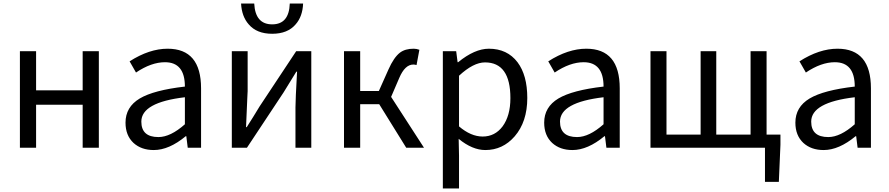

<svg xmlns="http://www.w3.org/2000/svg" viewBox="-20 -831 5000 1080"><path d="M92 -543H183V-323H445V-543H536V0H445V-242H183V0H92Z M731 -27Q686 -69 686 -141Q686 -229 766 -277Q845 -324 1020 -344Q1020 -481 908 -481Q831 -481 745 -423L709 -486Q820 -557 923 -557Q1111 -557 1111 -334V0H1036L1028 -65H1025Q931 13 845 13Q775 13 731 -27ZM1020 -132V-284Q775 -255 775 -147Q775 -60 871 -60Q939 -60 1020 -132Z M1284 -543H1373V-316Q1373 -326 1364 -116H1368Q1404 -172 1440 -232L1646 -543H1731V0H1642V-227Q1642 -268 1651 -428H1647L1575 -311L1369 0H1284ZM1379 -694Q1340 -738 1336 -811H1410Q1416 -694 1511 -694Q1606 -694 1610 -811H1685Q1682 -738 1643 -694Q1598 -641 1511 -641Q1424 -641 1379 -694Z M2365 0H2265L2113 -245H2006V0H1915V-543H2006V-319H2111L2165 -440Q2195 -508 2230 -535Q2259 -557 2307 -557Q2323 -557 2339 -551L2323 -465Q2314 -468 2305 -468Q2258 -468 2226 -393L2180 -286Z M2471 -543H2546L2554 -481H2557Q2650 -557 2730 -557Q2833 -557 2891 -481Q2946 -408 2946 -280Q2946 -146 2875 -64Q2808 13 2710 13Q2637 13 2560 -50L2562 45V229H2471ZM2807 -120Q2851 -180 2851 -279Q2851 -480 2708 -480Q2643 -480 2562 -405V-120Q2629 -63 2695 -63Q2764 -63 2807 -120Z M3086 -27Q3041 -69 3041 -141Q3041 -229 3121 -277Q3200 -324 3375 -344Q3375 -481 3263 -481Q3186 -481 3100 -423L3064 -486Q3175 -557 3278 -557Q3466 -557 3466 -334V0H3391L3383 -65H3380Q3286 13 3200 13Q3130 13 3086 -27ZM3375 -132V-284Q3130 -255 3130 -147Q3130 -60 3226 -60Q3294 -60 3375 -132Z M4370 -74V-17L4361 192H4283V0H3639V-543H3729V-74H3921V-543H4009V-74H4202V-543H4292V-74Z M4499 -27Q4454 -69 4454 -141Q4454 -229 4534 -277Q4613 -324 4788 -344Q4788 -481 4676 -481Q4599 -481 4513 -423L4477 -486Q4588 -557 4691 -557Q4879 -557 4879 -334V0H4804L4796 -65H4793Q4699 13 4613 13Q4543 13 4499 -27ZM4788 -132V-284Q4543 -255 4543 -147Q4543 -60 4639 -60Q4707 -60 4788 -132Z"/></svg>

Font: KaiGen Gothic CN Regular
Style: Regular
Weight: 400
Designer: Ryoko NISHIZUKA  (kana & ideographs); Paul D. Hunt (Latin, Greek & Cyrillic); Wenlong ZHANG  (bopomofo); Sandoll Communi
Foundry: Adobe Systems Incorporated
Version: Version 1.002.20150501